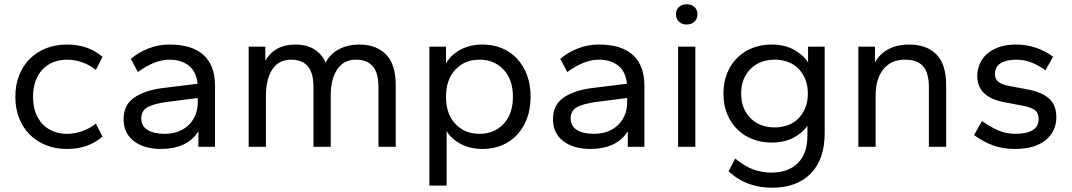

<svg xmlns="http://www.w3.org/2000/svg" viewBox="-20 -689 5029 901"><path d="M295 10Q241 10 196.5 -7.5Q152 -25 120 -57Q88 -89 70 -134Q52 -179 52 -235Q52 -291 70 -336Q88 -381 120 -413Q152 -445 196.5 -462.5Q241 -480 295 -480Q346 -480 387.5 -465Q429 -450 461 -422L430 -361Q398 -386 363 -397.5Q328 -409 295 -409Q259 -409 229.5 -397Q200 -385 179 -362.5Q158 -340 146.5 -307.5Q135 -275 135 -235Q135 -194 146.5 -162Q158 -130 179 -107.5Q200 -85 229.5 -73Q259 -61 295 -61Q328 -61 363 -72.5Q398 -84 430 -109L461 -48Q429 -20 387.5 -5Q346 10 295 10Z M737 10Q656 10 608 -27Q560 -64 560 -130Q560 -196 608.5 -230Q657 -264 737 -275L907 -296Q901 -354 865.5 -381.5Q830 -409 775 -409Q707 -409 627 -351L594 -413Q631 -444 677.5 -462Q724 -480 775 -480Q881 -480 935 -431Q989 -382 989 -286V0H911V-73Q885 -31 840 -10.5Q795 10 737 10ZM752 -61Q790 -61 819.5 -73Q849 -85 868.5 -105.5Q888 -126 898 -152Q908 -178 908 -206V-229L758 -210Q702 -202 672.5 -186Q643 -170 643 -132Q643 -98 672 -79.5Q701 -61 752 -61Z M1756 0V-280Q1756 -348 1729 -378.5Q1702 -409 1651 -409Q1593 -409 1562.5 -363.5Q1532 -318 1532 -240V0H1451V-280Q1451 -348 1424 -378.5Q1397 -409 1347 -409Q1288 -409 1258 -363.5Q1228 -318 1228 -240V0H1147V-470H1225V-404Q1245 -440 1280.5 -460Q1316 -480 1367 -480Q1419 -480 1455 -457.5Q1491 -435 1508 -395Q1530 -437 1571.5 -458.5Q1613 -480 1667 -480Q1745 -480 1791 -434Q1837 -388 1837 -289V0Z M2245 10Q2187 10 2143 -13Q2099 -36 2076 -74V182H1995V-470H2073V-391Q2095 -431 2140 -455.5Q2185 -480 2245 -480Q2294 -480 2335 -463Q2376 -446 2406 -414Q2436 -382 2453 -337Q2470 -292 2470 -235Q2470 -178 2453 -133Q2436 -88 2406 -56Q2376 -24 2335 -7Q2294 10 2245 10ZM2230 -61Q2299 -61 2343 -107.5Q2387 -154 2387 -235Q2387 -316 2343 -362.5Q2299 -409 2230 -409Q2161 -409 2117 -362.5Q2073 -316 2073 -235Q2073 -154 2117 -107.5Q2161 -61 2230 -61Z M2752 10Q2671 10 2623 -27Q2575 -64 2575 -130Q2575 -196 2623.5 -230Q2672 -264 2752 -275L2922 -296Q2916 -354 2880.5 -381.5Q2845 -409 2790 -409Q2722 -409 2642 -351L2609 -413Q2646 -444 2692.5 -462Q2739 -480 2790 -480Q2896 -480 2950 -431Q3004 -382 3004 -286V0H2926V-73Q2900 -31 2855 -10.5Q2810 10 2752 10ZM2767 -61Q2805 -61 2834.5 -73Q2864 -85 2883.5 -105.5Q2903 -126 2913 -152Q2923 -178 2923 -206V-229L2773 -210Q2717 -202 2687.5 -186Q2658 -170 2658 -132Q2658 -98 2687 -79.5Q2716 -61 2767 -61Z M3162 0V-470H3243V0ZM3202 -574Q3180 -574 3166 -587.5Q3152 -601 3152 -622Q3152 -643 3166 -656Q3180 -669 3202 -669Q3225 -669 3239 -656Q3253 -643 3253 -622Q3253 -601 3239 -587.5Q3225 -574 3202 -574Z M3600 -20Q3554 -20 3513 -35.5Q3472 -51 3441.5 -80.5Q3411 -110 3393 -152.5Q3375 -195 3375 -250Q3375 -305 3393 -347.5Q3411 -390 3441.5 -419.5Q3472 -449 3513 -464.5Q3554 -480 3600 -480Q3662 -480 3706 -455.5Q3750 -431 3772 -396V-470H3850V-65Q3850 59 3784.5 125.5Q3719 192 3603 192Q3546 192 3495 174Q3444 156 3399 115L3430 55Q3475 92 3516 106.5Q3557 121 3599 121Q3679 121 3724 76.5Q3769 32 3769 -53V-99Q3746 -65 3703 -42.5Q3660 -20 3600 -20ZM3615 -91Q3647 -91 3675.5 -101Q3704 -111 3725 -131.5Q3746 -152 3758.5 -181.5Q3771 -211 3771 -250Q3771 -289 3758.5 -318.5Q3746 -348 3725 -368.5Q3704 -389 3675.5 -399Q3647 -409 3615 -409Q3583 -409 3555 -399Q3527 -389 3505 -368.5Q3483 -348 3470.5 -318.5Q3458 -289 3458 -250Q3458 -211 3470.5 -181.5Q3483 -152 3505 -131.5Q3527 -111 3555 -101Q3583 -91 3615 -91Z M4339 0V-280Q4339 -348 4311.5 -378.5Q4284 -409 4227 -409Q4161 -409 4125 -363.5Q4089 -318 4089 -240V0H4008V-470H4086V-396Q4107 -435 4148 -457.5Q4189 -480 4247 -480Q4328 -480 4374 -434Q4420 -388 4420 -289V0Z M4741 10Q4687 10 4641 -6.5Q4595 -23 4551 -55L4588 -121Q4631 -91 4667.5 -76Q4704 -61 4742 -61Q4854 -61 4854 -130Q4854 -158 4837.5 -171.5Q4821 -185 4779 -193L4694 -209Q4566 -233 4566 -332Q4566 -362 4577.5 -389Q4589 -416 4611.5 -436Q4634 -456 4668 -468Q4702 -480 4747 -480Q4798 -480 4842.5 -464.5Q4887 -449 4922 -423L4886 -359Q4856 -381 4822 -395Q4788 -409 4750 -409Q4703 -409 4676 -392.5Q4649 -376 4649 -341Q4649 -318 4665 -305Q4681 -292 4719 -285L4804 -269Q4868 -257 4902.5 -227Q4937 -197 4937 -138Q4937 -73 4887 -31.5Q4837 10 4741 10Z"/></svg>

Font: Celebes
Style: Regular
Weight: 400
Designer: Anugrah Pasau
Foundry: Lafontype
Version: Version 1.000; ttfautohint (v1.8.4)